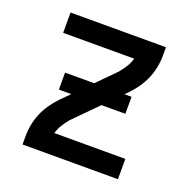

<svg xmlns="http://www.w3.org/2000/svg" viewBox="-99 -615 699 711"><g transform="rotate(20 250.0 -260.0)"><path d="M62 0V-33Q62 -56 66.5 -79Q71 -102 80 -123.5Q89 -145 102.5 -164.5Q116 -184 132 -201L168 -237H119V-304H234L304 -375Q305 -376 306 -377Q307 -378 307 -379L308 -380Q319 -393 328 -408Q337 -423 342 -440H62V-520H438V-488Q438 -464 433.5 -441Q429 -418 420 -396.5Q411 -375 397.5 -355.5Q384 -336 368 -319L353 -304H381V-237H287L196 -145Q195 -144 194 -143Q193 -142 193 -141L192 -140Q181 -127 172 -112Q163 -97 158 -80H438V0Z"/></g></svg>

Font: Iosevka Curly Medium
Style: Regular
Weight: 500
Monospace: yes
Designer: Belleve Invis
Foundry: Belleve Invis
Version: Version 22.1.2; ttfautohint (v1.8.4)